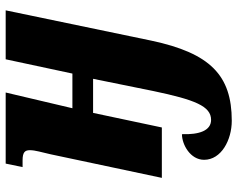

<svg xmlns="http://www.w3.org/2000/svg" viewBox="-98 -478 816 659"><g transform="rotate(-90 309.5 -148.0)"><path d="M225 240C381 240 457 166 500 -36L604 -536H436L387 -307H268L322 -536H78L66 -478H89C117 -478 124 -470 124 -453C124 -434 117 -414 110 -382L29 0H202L252 -236H369L327 -29C297 114 275 169 228 169C191 169 177 128 179 69C143 69 91 98 91 145C91 204 159 240 225 240Z"/></g></svg>

Font: Noto Serif Condensed Black
Style: Italic
Weight: 900
Width: 3
Italic angle: -12°
Designer: Monotype Design Team
Foundry: Monotype Imaging Inc.
Version: Version 2.013